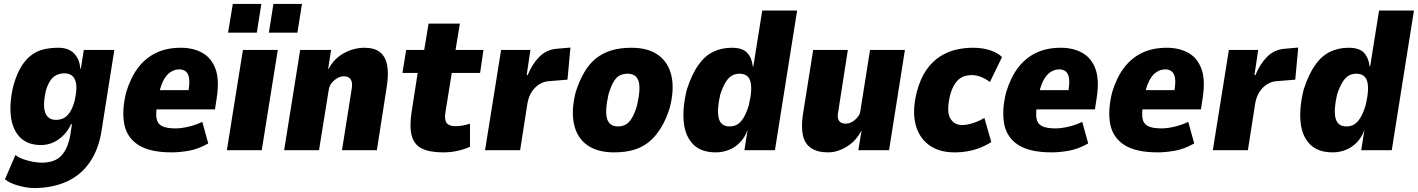

<svg xmlns="http://www.w3.org/2000/svg" viewBox="-20 -758 7156 969"><path d="M151 191Q117 191 73.5 179Q30 167 5 147L58 24Q73 37 97.5 45.5Q122 54 147 58.5Q172 63 190 63Q258 63 291 26Q324 -11 335 -78L343 -131L339 -132Q324 -99 300 -75Q276 -51 247.5 -38.5Q219 -26 187 -26Q119 -26 80.5 -65.5Q42 -105 34.5 -175Q27 -245 49 -331Q66 -388 88.5 -424Q111 -460 140 -481Q169 -502 203 -509.5Q237 -517 275 -517Q326 -517 354 -488Q382 -459 385 -413L388 -411L403 -506H557L492 -95Q477 -2 432 62.5Q387 127 315.5 159Q244 191 151 191ZM263 -153Q283 -153 300 -161Q317 -169 331.5 -190Q346 -211 356 -247Q373 -318 359.5 -353Q346 -388 305 -388Q286 -388 268 -380.5Q250 -373 236 -354Q222 -335 211 -299Q195 -225 208.5 -189Q222 -153 263 -153Z M847 11Q736 11 678 -26.5Q620 -64 607 -132.5Q594 -201 617 -293Q640 -368 677.5 -417Q715 -466 768.5 -491.5Q822 -517 893 -517Q954 -517 1000 -492Q1046 -467 1067 -412Q1088 -357 1074 -265L1065 -206H748L763 -303H943L929 -286Q938 -336 934.5 -361.5Q931 -387 917.5 -397.5Q904 -408 885 -408Q861 -408 839.5 -393.5Q818 -379 802.5 -347.5Q787 -316 778 -262L773 -232Q766 -188 770 -161Q774 -134 797 -122Q820 -110 866 -110Q896 -110 933 -119Q970 -128 1001 -143L1031 -34Q979 -5 932 3Q885 11 847 11Z M1125 0 1206 -506H1382L1301 0ZM1337 -593 1360 -738H1504L1481 -593ZM1131 -593 1155 -738H1299L1276 -593Z M1414 0 1495 -506H1651L1636 -410H1638Q1668 -465 1718 -491Q1768 -517 1819 -517Q1870 -517 1898 -494.5Q1926 -472 1934 -428Q1942 -384 1932 -321L1882 0H1706L1754 -303Q1759 -331 1755 -345.5Q1751 -360 1740.5 -366.5Q1730 -373 1715 -373Q1699 -373 1682.5 -363.5Q1666 -354 1654 -339.5Q1642 -325 1639 -304L1590 0Z M2216 11Q2148 11 2109 -8.5Q2070 -28 2058 -73Q2046 -118 2057 -191L2088 -390H2011L2030 -506H2121L2143 -639H2301L2279 -506H2420L2403 -390H2260L2228 -191Q2222 -153 2234.5 -137Q2247 -121 2279 -121Q2296 -121 2317.5 -125Q2339 -129 2352 -134V-17Q2319 -3 2286 4Q2253 11 2216 11Z M2428 0 2509 -506H2657L2638 -379H2643Q2667 -437 2703 -472.5Q2739 -508 2791 -512L2859 -518L2844 -356L2747 -348Q2723 -346 2701.5 -332.5Q2680 -319 2664 -295Q2648 -271 2642 -237L2605 0Z M3079 11Q2994 11 2942.5 -26.5Q2891 -64 2876.5 -133.5Q2862 -203 2886 -295Q2904 -351 2929 -393.5Q2954 -436 2987.5 -463Q3021 -490 3065 -503.5Q3109 -517 3166 -517Q3252 -517 3303 -479.5Q3354 -442 3369 -374Q3384 -306 3360 -213Q3342 -156 3316.5 -114Q3291 -72 3258 -44Q3225 -16 3181 -2.5Q3137 11 3079 11ZM3098 -120Q3120 -120 3136.5 -128.5Q3153 -137 3167.5 -159.5Q3182 -182 3195 -226Q3215 -313 3202.5 -349.5Q3190 -386 3148 -386Q3128 -386 3110.5 -378.5Q3093 -371 3078.5 -348Q3064 -325 3051 -282Q3032 -196 3044 -158Q3056 -120 3098 -120Z M3593 11Q3517 11 3477 -31Q3437 -73 3430.5 -145Q3424 -217 3447 -308Q3472 -384 3504.5 -430Q3537 -476 3579.5 -496.5Q3622 -517 3673 -517Q3728 -517 3751.5 -491Q3775 -465 3779 -424L3782 -423L3827 -705H4003L3891 0H3737L3753 -103Q3740 -65 3714.5 -39Q3689 -13 3657.5 -1Q3626 11 3593 11ZM3662 -120Q3685 -120 3701.5 -130Q3718 -140 3732.5 -163.5Q3747 -187 3759 -226Q3778 -306 3767.5 -346Q3757 -386 3712 -386Q3691 -386 3674 -376.5Q3657 -367 3642.5 -343.5Q3628 -320 3615 -281Q3597 -202 3607.5 -161Q3618 -120 3662 -120Z M4160 11Q4105 11 4073 -11Q4041 -33 4032 -76Q4023 -119 4032 -179L4084 -506H4259L4211 -198Q4206 -174 4209.5 -160Q4213 -146 4223.5 -140Q4234 -134 4248 -134Q4265 -134 4280.5 -143Q4296 -152 4308 -166.5Q4320 -181 4322 -197L4371 -506H4547L4467 0H4312L4328 -98H4327Q4300 -46 4253 -17.5Q4206 11 4160 11Z M4797 11Q4717 11 4666 -28Q4615 -67 4599.5 -135.5Q4584 -204 4607 -294Q4625 -362 4655.5 -405.5Q4686 -449 4725 -473.5Q4764 -498 4806 -507.5Q4848 -517 4890 -517Q4941 -517 4979.5 -503.5Q5018 -490 5037 -470L4976 -344Q4955 -360 4931.5 -369.5Q4908 -379 4884 -379Q4871 -379 4856 -376Q4841 -373 4825.5 -362.5Q4810 -352 4796.5 -330.5Q4783 -309 4774 -273Q4756 -194 4776 -160.5Q4796 -127 4835 -127Q4862 -127 4893 -137.5Q4924 -148 4948 -163L4983 -41Q4960 -26 4931 -14Q4902 -2 4868 4.5Q4834 11 4797 11Z M5288 11Q5177 11 5119 -26.5Q5061 -64 5048 -132.5Q5035 -201 5058 -293Q5081 -368 5118.5 -417Q5156 -466 5209.5 -491.5Q5263 -517 5334 -517Q5395 -517 5441 -492Q5487 -467 5508 -412Q5529 -357 5515 -265L5506 -206H5189L5204 -303H5384L5370 -286Q5379 -336 5375.5 -361.5Q5372 -387 5358.5 -397.5Q5345 -408 5326 -408Q5302 -408 5280.5 -393.5Q5259 -379 5243.5 -347.5Q5228 -316 5219 -262L5214 -232Q5207 -188 5211 -161Q5215 -134 5238 -122Q5261 -110 5307 -110Q5337 -110 5374 -119Q5411 -128 5442 -143L5472 -34Q5420 -5 5373 3Q5326 11 5288 11Z M5823 11Q5712 11 5654 -26.5Q5596 -64 5583 -132.5Q5570 -201 5593 -293Q5616 -368 5653.5 -417Q5691 -466 5744.5 -491.5Q5798 -517 5869 -517Q5930 -517 5976 -492Q6022 -467 6043 -412Q6064 -357 6050 -265L6041 -206H5724L5739 -303H5919L5905 -286Q5914 -336 5910.5 -361.5Q5907 -387 5893.5 -397.5Q5880 -408 5861 -408Q5837 -408 5815.5 -393.5Q5794 -379 5778.5 -347.5Q5763 -316 5754 -262L5749 -232Q5742 -188 5746 -161Q5750 -134 5773 -122Q5796 -110 5842 -110Q5872 -110 5909 -119Q5946 -128 5977 -143L6007 -34Q5955 -5 5908 3Q5861 11 5823 11Z M6101 0 6182 -506H6330L6311 -379H6316Q6340 -437 6376 -472.5Q6412 -508 6464 -512L6532 -518L6517 -356L6420 -348Q6396 -346 6374.5 -332.5Q6353 -319 6337 -295Q6321 -271 6315 -237L6278 0Z M6706 11Q6630 11 6590 -31Q6550 -73 6543.5 -145Q6537 -217 6560 -308Q6585 -384 6617.5 -430Q6650 -476 6692.5 -496.5Q6735 -517 6786 -517Q6841 -517 6864.5 -491Q6888 -465 6892 -424L6895 -423L6940 -705H7116L7004 0H6850L6866 -103Q6853 -65 6827.5 -39Q6802 -13 6770.5 -1Q6739 11 6706 11ZM6775 -120Q6798 -120 6814.5 -130Q6831 -140 6845.5 -163.5Q6860 -187 6872 -226Q6891 -306 6880.5 -346Q6870 -386 6825 -386Q6804 -386 6787 -376.5Q6770 -367 6755.5 -343.5Q6741 -320 6728 -281Q6710 -202 6720.5 -161Q6731 -120 6775 -120Z"/></svg>

Font: Nunito Sans 7pt Condensed Black
Style: Italic
Weight: 900
Width: 3
Italic angle: -9°
Designer: Vernon Adams
Foundry: Vernon Adams
Version: Version 3.101;gftools[0.9.27]